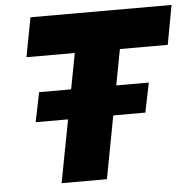

<svg xmlns="http://www.w3.org/2000/svg" viewBox="-52 -771 819 823"><g transform="rotate(-5 358.0 -360.0)"><path d="M92 -270 118 -397H590L564 -270ZM109 -720H716L685 -551H479L375 0H180L285 -551H77Z"/></g></svg>

Font: Kufam ExtraBold
Style: Italic
Weight: 800
Italic angle: -11°
Designer: Artur Schmal
Foundry: Original Type
Version: Version 1.301; ttfautohint (v1.8.3)